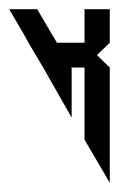

<svg xmlns="http://www.w3.org/2000/svg" viewBox="-20 -628 259 418"><path d="M0 -608 31 -555 42 -535 74 -481 136 -372V-479L135 -481H164V-377V-324L219 -230V-283V-481L191 -508L219 -535V-555V-608H164V-555V-535H104L92 -555L61 -608Z"/></svg>

Font: ABC-Triangle-Monogram
Style: Regular
Weight: 400
Designer: Sadat Fauzi
Foundry: Intuisi Creative
Version: Version 001.000